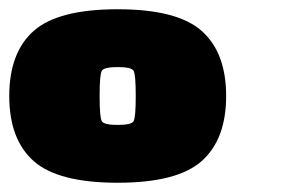

<svg xmlns="http://www.w3.org/2000/svg" viewBox="-20 -895 634 415"><path d="M234.4 -625Q263.7 -625 268.6 -632.8Q273.4 -640.6 273.4 -687.5Q273.4 -734.4 268.6 -742.2Q263.7 -750 234.4 -750Q205.1 -750 200.2 -742.2Q195.3 -734.4 195.3 -687.5Q195.3 -640.6 200.2 -632.8Q205.1 -625 234.4 -625ZM234.4 -875Q363.3 -875 416 -828.1Q468.8 -781.2 468.8 -687.5Q468.8 -593.8 416 -546.9Q363.3 -500 234.4 -500Q105.5 -500 52.7 -546.9Q0 -593.8 0 -687.5Q0 -781.2 52.7 -828.1Q105.5 -875 234.4 -875Z"/></svg>

Font: CraftyPE
Style: Regular
Weight: 400
Designer: Erek Butcher
Foundry: Haunted Coop
Version: Version 0.018;April 4, 2024;FontCreator 15.0.0.2962 64-bit